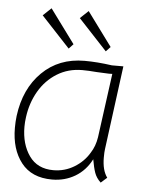

<svg xmlns="http://www.w3.org/2000/svg" viewBox="-52 -761 655 815"><g transform="rotate(5 275.0 -354.0)"><path d="M24 -196Q24 -222 27 -247Q42 -364 113.5 -434.5Q185 -505 294 -505Q348 -505 411 -496H460L413 -140Q411 -127 411 -103Q411 -49 433 -19L407 4Q388 -14 380.5 -35.5Q373 -57 367 -92Q342 -43 298 -17Q254 9 200 9Q113 9 68.5 -48Q24 -105 24 -196ZM354 -119Q373 -148 379 -187L416 -460Q405 -459 382.5 -460.5Q360 -462 349 -462Q314 -465 288 -465Q228 -465 180.5 -435.5Q133 -406 104 -356Q75 -306 67 -245Q64 -224 64 -204Q64 -130 99 -80.5Q134 -31 202 -31Q250 -31 290.5 -55.5Q331 -80 354 -119ZM100 -682 135 -715 241 -571 222 -551ZM258 -684 293 -717 399 -573 380 -553Z"/></g></svg>

Font: Bellota Text Light
Style: Italic
Weight: 300
Italic angle: -7.5°
Designer: Kemie Guaida
Foundry: Kemie Guaida
Version: Version 4.001